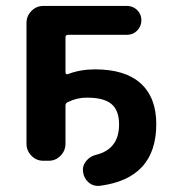

<svg xmlns="http://www.w3.org/2000/svg" viewBox="-20 -540 584 645"><path d="M125 0Q102 0 85.5 -17Q69 -34 69 -57V-463Q69 -486 85.5 -503Q102 -520 125 -520H407Q427 -520 441 -506Q455 -492 455 -472Q455 -452 441 -437.5Q427 -423 407 -423H209Q200 -423 200 -415V-297Q200 -289 208 -291Q250 -307 299 -307Q401 -307 453 -259.5Q505 -212 505 -123Q505 59 317 84Q295 87 278.5 73.5Q262 60 259 38Q256 18 269 1.5Q282 -15 303 -20Q380 -39 380 -122Q380 -169 354.5 -190.5Q329 -212 272 -212Q238 -212 208 -197Q200 -194 200 -185V-57Q200 -34 183.5 -17Q167 0 144 0Z"/></svg>

Font: Rounded Mplus 1c Bold
Style: Bold
Weight: 700
Version: Version 1.059.20150529